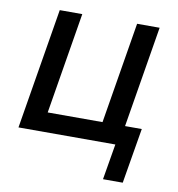

<svg xmlns="http://www.w3.org/2000/svg" viewBox="-77 -590 754 814"><g transform="rotate(10 300.0 -183.0)"><path d="M420 154 446 0H29L115 -520H212L140 -84H376L448 -520H545L473 -84H545L505 154Z"/></g></svg>

Font: Iosevka Md Ex Obl
Style: Regular
Weight: 500
Width: 7
Italic angle: -9°
Monospace: yes
Designer: Belleve Invis
Foundry: Belleve Invis
Version: Version 32.5.0; ttfautohint (v1.8.4)